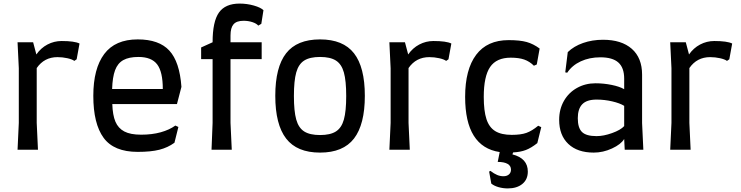

<svg xmlns="http://www.w3.org/2000/svg" viewBox="-20 -836 4139 1072"><path d="M424 -593 408 -505 395 -496Q383 -505 356 -511Q329 -517 301 -517Q227 -517 185 -456V-150L192 0H78L85 -150V-455L78 -600H165L183 -532Q208 -568 245 -587.5Q282 -607 324 -607Q396 -607 424 -593Z M501 -301Q501 -453 562 -534.5Q623 -616 749 -616Q868 -616 925.5 -553.5Q983 -491 993 -351L968 -255H607Q609 -193 624.5 -156.5Q640 -120 674 -102Q708 -84 768 -84Q829 -84 877.5 -97.5Q926 -111 959 -135L976 -127L954 -39Q917 -12 870 0Q823 12 749 12Q616 12 558.5 -66.5Q501 -145 501 -301ZM889 -339Q889 -435 857.5 -476.5Q826 -518 753 -518Q700 -518 668.5 -500.5Q637 -483 622.5 -444Q608 -405 606 -339Z M1103 -571 1167 -600Q1167 -716 1202.5 -766Q1238 -816 1318 -816Q1359 -816 1397.5 -805Q1436 -794 1451 -779L1439 -703L1422 -693Q1412 -705 1389 -712.5Q1366 -720 1340 -720Q1301 -720 1284 -700.5Q1267 -681 1267 -638V-600H1441V-506H1267V-150L1274 0H1161L1167 -150V-506H1103Z M1517 -301Q1517 -461 1577.5 -538.5Q1638 -616 1767 -616Q1896 -616 1956.5 -538.5Q2017 -461 2017 -301Q2017 -141 1956.5 -62.5Q1896 16 1767 16Q1638 16 1577.5 -62.5Q1517 -141 1517 -301ZM1913 -300Q1913 -385 1900 -431.5Q1887 -478 1855.5 -498Q1824 -518 1767 -518Q1710 -518 1678.5 -498Q1647 -478 1634 -431.5Q1621 -385 1621 -300Q1621 -215 1634 -168.5Q1647 -122 1678.5 -102Q1710 -82 1767 -82Q1824 -82 1855.5 -102Q1887 -122 1900 -168.5Q1913 -215 1913 -300Z M2500 -593 2484 -505 2471 -496Q2459 -505 2432 -511Q2405 -517 2377 -517Q2303 -517 2261 -456V-150L2268 0H2154L2161 -150V-455L2154 -600H2241L2259 -532Q2284 -568 2321 -587.5Q2358 -607 2400 -607Q2472 -607 2500 -593Z M2845 15 2841 26Q2927 48 2927 122Q2927 166 2896.5 191Q2866 216 2815 216Q2789 216 2764 209Q2739 202 2723 189L2711 122L2718 118Q2739 134 2756 141Q2773 148 2791 148Q2810 148 2821.5 138Q2833 128 2833 111Q2833 90 2814 79Q2795 68 2759 68L2770 13Q2577 -16 2577 -295Q2577 -448 2638.5 -530Q2700 -612 2820 -612Q2883 -612 2920.5 -601.5Q2958 -591 2993 -565L2977 -476L2961 -469Q2937 -493 2907 -503.5Q2877 -514 2832 -514Q2752 -514 2716.5 -462Q2681 -410 2681 -295Q2681 -217 2696 -171Q2711 -125 2745 -104Q2779 -83 2837 -83Q2888 -83 2919 -94Q2950 -105 2985 -134L3002 -126L2980 -37Q2946 -10 2916 1.5Q2886 13 2845 15Z M3305 -371Q3350 -371 3394.5 -362Q3439 -353 3465 -338V-397Q3465 -458 3432.5 -487Q3400 -516 3332 -516Q3271 -516 3222.5 -493.5Q3174 -471 3147 -430L3136 -432L3150 -545Q3184 -578 3235.5 -596Q3287 -614 3347 -614Q3450 -614 3507.5 -563.5Q3565 -513 3565 -419V-149L3572 0H3468L3465 -60Q3447 -30 3397 -7Q3347 16 3295 16Q3204 16 3153 -32.5Q3102 -81 3102 -167Q3102 -226 3128.5 -272.5Q3155 -319 3201.5 -345Q3248 -371 3305 -371ZM3311 -76Q3350 -76 3397.5 -93Q3445 -110 3465 -132V-245Q3441 -260 3398 -270Q3355 -280 3311 -280Q3256 -280 3231 -254Q3206 -228 3206 -176Q3206 -122 3229.5 -99Q3253 -76 3311 -76Z M4068 -593 4052 -505 4039 -496Q4027 -505 4000 -511Q3973 -517 3945 -517Q3871 -517 3829 -456V-150L3836 0H3722L3729 -150V-455L3722 -600H3809L3827 -532Q3852 -568 3889 -587.5Q3926 -607 3968 -607Q4040 -607 4068 -593Z"/></svg>

Font: Farro
Style: Regular
Weight: 400
Designer: Aceler Chua
Foundry: Grayscale Limited
Version: Version 1.101